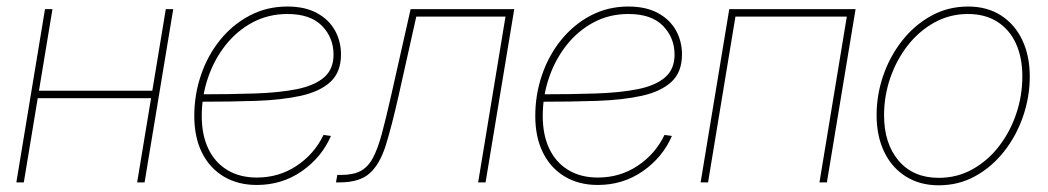

<svg xmlns="http://www.w3.org/2000/svg" viewBox="-20 -550 3160 579"><path d="M450.2 -276.4 446.3 -253.9H85.9L89.8 -276.4ZM138.2 -522.5 51.8 0H29.3L115.7 -522.5ZM502.4 -522.5 416 0H393.6L480 -522.5Z M754.4 7.8Q697.3 7.8 654.8 -17.6Q612.3 -43 589.1 -89.6Q565.9 -136.2 565.9 -200.2Q565.9 -264.6 586.2 -324Q606.4 -383.3 644 -429.7Q681.6 -476.1 733.2 -503.2Q784.7 -530.3 846.7 -530.3Q899.9 -530.3 936 -510.5Q972.2 -490.7 990.2 -458Q1008.3 -425.3 1008.3 -385.7Q1008.3 -332.5 976.6 -303.2Q944.8 -273.9 887.5 -261.2Q830.1 -248.5 752.2 -245.8Q674.3 -243.2 582 -243.2V-265.6Q673.8 -265.6 748 -268.1Q822.3 -270.5 875.5 -281.2Q928.7 -292 957.3 -316.7Q985.8 -341.3 985.8 -385.3Q985.8 -436.5 950.9 -472.2Q916 -507.8 846.7 -507.8Q789.6 -507.8 742.2 -482.7Q694.8 -457.5 660.4 -414.1Q626 -370.6 607.2 -315.4Q588.4 -260.3 588.4 -200.2Q588.4 -143.1 608.2 -101.6Q627.9 -60.1 665.3 -37.4Q702.6 -14.6 754.4 -14.6Q821.8 -14.6 875 -50.3Q928.2 -85.9 955.6 -143.1L978 -140.1Q950.2 -75.7 890.4 -33.9Q830.6 7.8 754.4 7.8Z M993.2 0 997.1 -22.5H1008.8Q1044.9 -22.5 1067.1 -34.2Q1089.4 -45.9 1104.2 -73.2Q1119.1 -100.6 1131.6 -147Q1144 -193.4 1159.7 -262.7L1218.3 -522.5H1530.8L1444.3 0H1421.9L1504.4 -500H1235.4L1182.1 -261.7Q1161.6 -170.4 1143.6 -112.5Q1125.5 -54.7 1094.7 -27.3Q1064 0 1004.9 0Z M1782.7 7.8Q1725.6 7.8 1683.1 -17.6Q1640.6 -43 1617.4 -89.6Q1594.2 -136.2 1594.2 -200.2Q1594.2 -264.6 1614.5 -324Q1634.8 -383.3 1672.4 -429.7Q1710 -476.1 1761.5 -503.2Q1813 -530.3 1875 -530.3Q1928.2 -530.3 1964.4 -510.5Q2000.5 -490.7 2018.6 -458Q2036.6 -425.3 2036.6 -385.7Q2036.6 -332.5 2004.9 -303.2Q1973.1 -273.9 1915.8 -261.2Q1858.4 -248.5 1780.5 -245.8Q1702.6 -243.2 1610.4 -243.2V-265.6Q1702.1 -265.6 1776.4 -268.1Q1850.6 -270.5 1903.8 -281.2Q1957 -292 1985.6 -316.7Q2014.2 -341.3 2014.2 -385.3Q2014.2 -436.5 1979.2 -472.2Q1944.3 -507.8 1875 -507.8Q1817.9 -507.8 1770.5 -482.7Q1723.1 -457.5 1688.7 -414.1Q1654.3 -370.6 1635.5 -315.4Q1616.7 -260.3 1616.7 -200.2Q1616.7 -143.1 1636.5 -101.6Q1656.2 -60.1 1693.6 -37.4Q1731 -14.6 1782.7 -14.6Q1850.1 -14.6 1903.3 -50.3Q1956.5 -85.9 1983.9 -143.1L2006.3 -140.1Q1978.5 -75.7 1918.7 -33.9Q1858.9 7.8 1782.7 7.8Z M2560.1 -522.5 2473.6 0H2451.2L2533.7 -500H2197.8L2115.2 0H2092.8L2179.2 -522.5Z M2811 8.8Q2753.4 8.8 2711.2 -18.1Q2668.9 -44.9 2646.2 -92.5Q2623.5 -140.1 2623.5 -202.6Q2623.5 -264.2 2643.6 -322.3Q2663.6 -380.4 2700.7 -427.5Q2737.8 -474.6 2788.3 -502.4Q2838.9 -530.3 2899.4 -530.3Q2956.5 -530.3 2998.3 -503.7Q3040 -477.1 3062.7 -429.4Q3085.4 -381.8 3085.4 -319.3Q3085.4 -258.3 3065.4 -199.7Q3045.4 -141.1 3008.5 -94Q2971.7 -46.9 2921.4 -19Q2871.1 8.8 2811 8.8ZM2811 -13.7Q2866.7 -13.7 2912.8 -39.6Q2959 -65.4 2992.7 -109.1Q3026.4 -152.8 3044.7 -207.3Q3063 -261.7 3063 -319.3Q3063 -376.5 3043.7 -418.7Q3024.4 -460.9 2987.5 -484.4Q2950.7 -507.8 2898.9 -507.8Q2844.2 -507.8 2797.9 -482.2Q2751.5 -456.5 2717.5 -413.1Q2683.6 -369.6 2664.8 -315.2Q2646 -260.7 2646 -202.6Q2646 -117.2 2689.9 -65.4Q2733.9 -13.7 2811 -13.7Z"/></svg>

Font: Inter 28pt Thin
Style: Italic
Weight: 250
Italic angle: -9.3988°
Designer: Rasmus Andersson
Foundry: rsms
Version: Version 4.001;git-66647c0bb